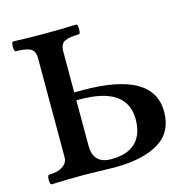

<svg xmlns="http://www.w3.org/2000/svg" viewBox="-100 -765 865 868"><g transform="rotate(-15 333.0 -331.5)"><path d="M37 3Q32 3 30 -8Q28 -19 30 -30.5Q32 -42 37 -42Q77 -42 101 -58Q125 -74 125 -99V-563Q125 -599 102.5 -609.5Q80 -620 36 -620Q31 -620 29 -631.5Q27 -643 29 -654.5Q31 -666 36 -666Q110 -663 183 -663Q258 -663 331 -666Q336 -666 337.5 -654.5Q339 -643 337.5 -631.5Q336 -620 331 -620Q287 -620 265 -609.5Q243 -599 243 -563V-372H282Q613 -372 613 -183Q613 -86 538 -41.5Q463 3 333 3Q305 3 262.5 1.5Q220 0 184 0Q111 0 37 3ZM327 -37Q403 -37 441.5 -74.5Q480 -112 480 -183Q480 -335 258 -335H243V-123Q243 -37 327 -37Z"/></g></svg>

Font: Junicode SmExp
Style: Bold
Weight: 700
Width: 6
Designer: Peter S. Baker
Version: Version 2.205; ttfautohint (v1.8.4)